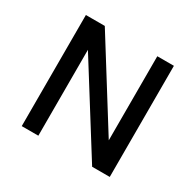

<svg xmlns="http://www.w3.org/2000/svg" viewBox="-142 -811 993 972"><g transform="rotate(30 354.0 -325.0)"><path d="M193 -502V0H96V-649.5H206.5L513.5 -158V-649.5H610.5V0H507.5Z"/></g></svg>

Font: Betinya Sans Medium
Style: Regular
Weight: 500
Designer: Jonathan Pinhorn
Version: Version 2.001;December 9, 2019;FontCreator 12.0.0.2547 64-bi